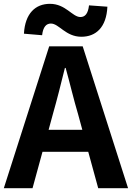

<svg xmlns="http://www.w3.org/2000/svg" viewBox="-24 -983 689 1003"><path d="M401 -791C477 -791 532 -840 537 -948L441 -955C436 -911 420 -894 396 -894C354 -894 319 -963 237 -963C161 -963 107 -913 101 -807L196 -799C201 -843 218 -860 242 -860C284 -860 319 -791 401 -791ZM-4 0H146L198 -190H437L489 0H645L408 -741H233ZM230 -305 252 -386C274 -463 295 -547 315 -628H319C341 -549 361 -463 384 -386L406 -305Z"/></svg>

Font: Noto Sans JP
Style: Bold
Weight: 700
Designer: Ryoko NISHIZUKA 西塚涼子 (kana, bopomofo & ideographs); Paul D. Hunt (Latin, Greek & Cyrillic); Sandoll Communications 산돌커뮤니
Foundry: Adobe
Version: Version 2.004;hotconv 1.0.118;makeotfexe 2.5.65603